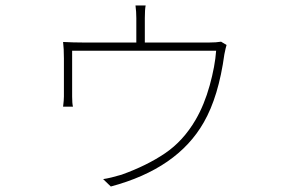

<svg xmlns="http://www.w3.org/2000/svg" viewBox="-20 -623 1040 700"><path d="M786 -471 806 -459Q803 -450 798 -425Q777 -271 723 -177Q627 -8 384 57L356 30Q383 26 423 14Q515 -19 581.5 -64Q648 -109 693 -186Q725 -241 744.5 -311.5Q764 -382 768 -438H243V-271Q243 -246 246 -234H210Q213 -258 213 -271V-410Q213 -446 210 -470Q248 -468 283 -468H477V-557Q477 -580 474 -603H511Q508 -588 508 -557V-468H743Q768 -468 786 -471Z"/></svg>

Font: Noto Sans Korean Thin
Style: Regular
Weight: 250
Designer: Ryoko NISHIZUKA  (kana & ideographs); Paul D. Hunt (Latin, Greek & Cyrillic); Wenlong ZHANG  (bopomofo); Sandoll Communi
Foundry: Adobe Systems Incorporated
Version: Version 1.0001;PS 1;hotconv 1.0.78;makeotf.lib2.5.61930